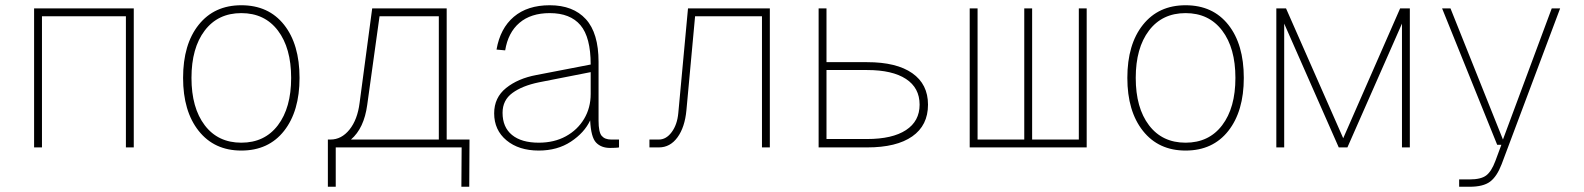

<svg xmlns="http://www.w3.org/2000/svg" viewBox="-20 -562 6040 732"><path d="M110 0V-530H490V0H460V-500H140V0Z M900 12Q797 12 737.5 -63Q678 -138 678 -265Q678 -393 737.5 -467.5Q797 -542 900 -542Q1004 -542 1063 -467.5Q1122 -393 1122 -265Q1122 -138 1063 -63Q1004 12 900 12ZM900 -18Q989 -18 1039.5 -84.5Q1090 -151 1090 -265Q1090 -379 1039.5 -445.5Q989 -512 900 -512Q811 -512 760.5 -445.5Q710 -379 710 -265Q710 -151 760.5 -84.5Q811 -18 900 -18Z M1230 150V-30H1240Q1282 -30 1312.5 -68Q1343 -106 1351 -170L1399 -530H1683V-30H1770L1769 150H1739L1740 0H1260V150ZM1380 -162Q1368 -73 1318 -30H1653V-500H1427Z M2034 12Q1958 12 1911 -27Q1864 -66 1864 -130Q1864 -190 1909.5 -226.5Q1955 -263 2025 -276L2232 -316Q2232 -420 2193 -466Q2154 -512 2076 -512Q2004 -512 1960.5 -475Q1917 -438 1906 -370L1873 -373Q1887 -454 1939 -498Q1991 -542 2076 -542Q2165 -542 2213.5 -489Q2262 -436 2262 -326V-102Q2262 -58 2274 -44Q2286 -30 2310 -30H2340V0Q2336 1 2325 1.5Q2314 2 2306 2Q2272 2 2252.5 -18.5Q2233 -39 2230 -103Q2208 -56 2156.5 -22Q2105 12 2034 12ZM2034 -18Q2093 -18 2137.5 -42.5Q2182 -67 2207 -109Q2232 -151 2232 -204V-287L2034 -248Q1971 -235 1933.5 -207.5Q1896 -180 1896 -132Q1896 -77 1932 -47.5Q1968 -18 2034 -18Z M2456 0V-30H2492Q2520 -30 2541 -58.5Q2562 -87 2566 -131L2603 -530H2915V0H2885V-500H2630L2597 -142Q2591 -77 2563 -38.5Q2535 0 2492 0Z M3101 0V-530H3131V-325H3286Q3398 -325 3458 -283Q3518 -241 3518 -163Q3518 -84 3458 -42Q3398 0 3286 0ZM3131 -32H3286Q3382 -32 3434 -66Q3486 -100 3486 -163Q3486 -227 3434 -261Q3382 -295 3286 -295H3131Z M3677 0V-530H3707V-30H3885V-530H3915V-30H4093V-530H4123V0Z M4500 12Q4397 12 4337.5 -63Q4278 -138 4278 -265Q4278 -393 4337.5 -467.5Q4397 -542 4500 -542Q4604 -542 4663 -467.5Q4722 -393 4722 -265Q4722 -138 4663 -63Q4604 12 4500 12ZM4500 -18Q4589 -18 4639.5 -84.5Q4690 -151 4690 -265Q4690 -379 4639.5 -445.5Q4589 -512 4500 -512Q4411 -512 4360.5 -445.5Q4310 -379 4310 -265Q4310 -151 4360.5 -84.5Q4411 -18 4500 -18Z M4846 0V-530H4883L5101 -35L5318 -530H5355V0H5325V-472L5117 0H5084L4876 -472V0Z M5543 150V122H5583Q5626 122 5646 107Q5666 92 5681 52L5704 -10H5688L5478 -530H5510L5710 -30L5896 -530H5928L5705 64Q5687 111 5661 130.5Q5635 150 5583 150Z"/></svg>

Font: Geist Mono Thin
Style: Regular
Weight: 100
Monospace: yes
Designer: Basement.studio, Andrés Briganti, Mateo Zaragoza
Foundry: Basement.studio, Vercel, Andrés Briganti, Guido Ferreyra, Mateo Zaragoza
Version: Version 1.500; ttfautohint (v1.8.4.7-5d5b)